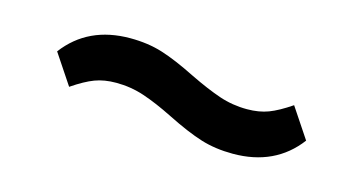

<svg xmlns="http://www.w3.org/2000/svg" viewBox="-35 -507 700 370"><g transform="rotate(15 315.0 -322.0)"><path d="M304 -279Q270 -296 243 -305Q216 -314 187 -314Q163 -314 144.5 -307Q126 -300 101 -283L61 -343Q107 -404 191 -404Q226 -404 255 -395Q284 -386 326 -365Q361 -348 387.5 -339Q414 -330 443 -330Q467 -330 485.5 -337Q504 -344 529 -361L569 -301Q523 -240 439 -240Q404 -240 375 -249Q346 -258 304 -279Z"/></g></svg>

Font: IBM Plex Sans JP Medium
Style: Regular
Weight: 500
Designer: Mike Abbink; Paul van der Laan; Pieter van Rosmalen; Wujin Sim; Yejin Wi; Jinhee Kim; Boomi Park; Yona Kim; Kichan Ma
Foundry: Sandoll Inc.
Version: Version 1.001